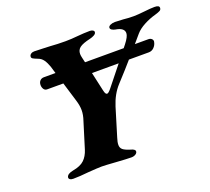

<svg xmlns="http://www.w3.org/2000/svg" viewBox="-114 -802 1042 952"><g transform="rotate(-20 406.5 -325.5)"><path d="M813 -644Q813 -634 805 -629.5Q797 -625 780 -620Q747 -611 717 -595Q687 -579 670 -559L634 -517H705Q715 -517 721.5 -511.5Q728 -506 728 -498L727 -493Q724 -478 712.5 -466.5Q701 -455 685 -455H580Q550 -420 493 -358Q457 -319 438 -259L393 -111Q386 -90 386 -75Q386 -59 397 -50Q408 -41 434 -33Q458 -27 458 -16Q458 -7 448.5 -1Q439 5 426 5Q404 5 346 1Q290 -3 272 -3Q253 -3 199 1Q152 6 119 6Q107 6 101 1Q95 -4 97 -11Q101 -27 132 -33Q172 -40 192 -59Q212 -78 222 -110L264 -246Q274 -275 274 -300Q274 -324 265 -353L234 -455H149Q137 -455 131 -464.5Q125 -474 125 -486Q125 -500 133 -508.5Q141 -517 154 -517H215L204 -554Q196 -577 185.5 -592Q175 -607 158 -613Q140 -620 133.5 -624Q127 -628 127 -634Q127 -643 134.5 -648.5Q142 -654 152 -654Q174 -654 199 -652.5Q224 -651 236 -651Q273 -648 316 -648Q334 -648 348 -649Q362 -650 373 -651Q417 -655 446 -655Q454 -655 461 -651.5Q468 -648 468 -642Q468 -633 457.5 -627Q447 -621 434 -618Q394 -609 378 -597Q362 -585 362 -564Q362 -555 365 -543L371 -517H575L587 -532Q613 -565 613 -583Q613 -611 568 -618Q558 -620 550.5 -624.5Q543 -629 543 -636Q543 -644 554 -649Q565 -654 578 -654Q592 -654 622 -652Q647 -649 676 -649Q697 -649 733 -653Q767 -657 788 -657Q813 -657 813 -644ZM526 -455H385L407 -356Q410 -342 413.5 -337.5Q417 -333 421 -333Q428 -333 442 -350Z"/></g></svg>

Font: EB Garamond ExtraBold
Style: Italic
Weight: 800
Italic angle: -17.2°
Designer: Georg Duffner and Octavio Pardo
Foundry: Georg Duffner
Version: Version 1.000